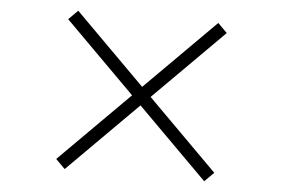

<svg xmlns="http://www.w3.org/2000/svg" viewBox="-47 -740 1093 743"><g transform="rotate(5 500.0 -368.5)"><path d="M229 -61 500 -332 771 -61 807 -97 536 -368 808 -640 772 -676 500 -404 228 -676 192 -640 464 -368 193 -97Z"/></g></svg>

Font: Noto Serif SC Black
Style: Regular
Weight: 900
Designer: Ryoko NISHIZUKA 西塚涼子 (kana & ideographs); Frank Grießhammer (Latin, Greek & Cyrillic); Wenlong ZHANG 张文龙 (bopomofo); San
Foundry: Adobe
Version: Version 2.001;hotconv 1.1.0;makeotfexe 2.6.0